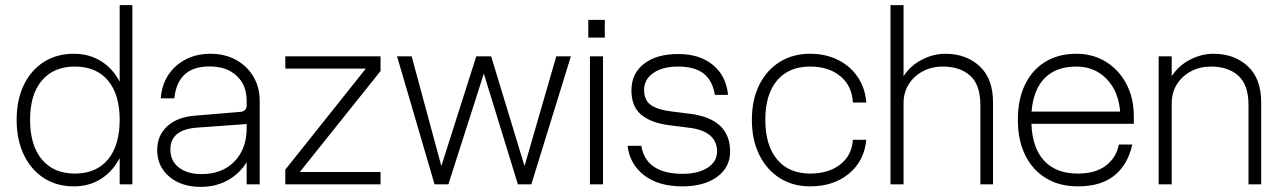

<svg xmlns="http://www.w3.org/2000/svg" viewBox="-20 -720 5001 750"><path d="M497 -700V0H447.5V-102.5Q420.5 -50.5 374.5 -21.2Q328.5 8 268.5 8Q201.5 8 151.2 -24.5Q101 -57 73 -115.5Q45 -174 45 -252Q45 -330 73 -388Q101 -446 151.2 -478Q201.5 -510 268.5 -510Q328.5 -510 374.5 -481.2Q420.5 -452.5 447.5 -401V-700ZM97.5 -252Q97.5 -152.5 143.5 -97.2Q189.5 -42 272.5 -42Q356 -42 401.8 -97.2Q447.5 -152.5 447.5 -252Q447.5 -351 401.8 -405.5Q356 -460 272.5 -460Q189.5 -460 143.5 -405.5Q97.5 -351 97.5 -252Z M994.5 -325V0H943.5V-86.5Q916 -41.5 869.5 -15.8Q823 10 764 10Q688.5 10 641.2 -30Q594 -70 594 -134Q594 -190.5 633 -226.5Q672 -262.5 740 -268L919 -283Q943.5 -285 943.5 -309V-326Q943.5 -388 904.2 -424.2Q865 -460.5 798 -460.5Q674 -460.5 661 -336H608Q611.5 -387.5 637.2 -426.8Q663 -466 705.5 -488Q748 -510 802 -510Q858.5 -510 901.8 -486.2Q945 -462.5 969.8 -420.8Q994.5 -379 994.5 -325ZM645.5 -136Q645.5 -91.5 678.5 -65.8Q711.5 -40 768 -40Q847.5 -40 895.5 -89Q943.5 -138 943.5 -219.5V-235.5L750 -221.5Q645.5 -214 645.5 -136Z M1094.5 -500H1466.5V-442.5L1151 -48H1466.5V0H1094.5V-57.5L1409 -452H1094.5Z M1531 -500H1588L1704 -71.5L1840.5 -500H1898.5L2029 -71.5L2153 -500H2210L2055.5 0H2003L1870 -432.5L1731.5 0H1677.5Z M2278 -642.5H2342.5V-573H2278ZM2284.5 -500H2335.5V0H2284.5Z M2672 -221 2596.5 -230.5Q2524 -239.5 2485.2 -271.5Q2446.5 -303.5 2446.5 -367Q2446.5 -432.5 2495.5 -470.8Q2544.5 -509 2629 -509Q2713.5 -509 2765 -466.2Q2816.5 -423.5 2824 -349.5H2772.5Q2763 -406 2728.2 -433Q2693.5 -460 2628 -460Q2568.5 -460 2532.2 -435Q2496 -410 2496 -369Q2496 -329 2522 -310.2Q2548 -291.5 2600.5 -285L2675.5 -275.5Q2832 -255.5 2832 -128Q2832 -66 2781 -29Q2730 8 2646.5 8Q2551.5 8 2495.5 -35.8Q2439.5 -79.5 2431.5 -150.5H2485Q2503.5 -41 2647 -41Q2707 -41 2744 -64.8Q2781 -88.5 2781 -128Q2781 -207.5 2672 -221Z M2917 -252Q2917 -330 2945.8 -388Q2974.5 -446 3025.8 -478Q3077 -510 3144.5 -510Q3205.5 -510 3253.5 -486Q3301.5 -462 3330.5 -419.2Q3359.5 -376.5 3364 -319.5H3311.5Q3308.5 -384 3263 -422Q3217.5 -460 3144.5 -460Q3061 -460 3015.2 -405.5Q2969.5 -351 2969.5 -252Q2969.5 -152.5 3015.5 -97.2Q3061.5 -42 3144.5 -42Q3217 -42 3262.5 -77.8Q3308 -113.5 3311.5 -174H3364Q3356 -91 3296 -41.5Q3236 8 3144.5 8Q3077 8 3025.8 -24.5Q2974.5 -57 2945.8 -115.5Q2917 -174 2917 -252Z M3809.5 -309.5Q3809.5 -388.5 3769.8 -424.2Q3730 -460 3663 -460Q3619.5 -460 3584.8 -441.5Q3550 -423 3529.8 -390.8Q3509.5 -358.5 3509.5 -316.5V0H3458.5V-700H3509.5V-422.5Q3537 -464.5 3581.8 -487.2Q3626.5 -510 3672.5 -510Q3754 -510 3806.5 -461.5Q3859 -413 3859 -320.5V0H3809.5Z M3956 -252Q3956 -331.5 3984 -389.5Q4012 -447.5 4063.5 -478.8Q4115 -510 4184.5 -510Q4250 -510 4300.8 -478.2Q4351.5 -446.5 4380.2 -391.5Q4409 -336.5 4409 -265.5V-236.5H4009Q4012.5 -141.5 4059 -91.8Q4105.5 -42 4190.5 -42Q4259 -42 4299.8 -73Q4340.5 -104 4350.5 -155.5H4403Q4386 -78 4333.8 -35Q4281.5 8 4190.5 8Q4119 8 4066.2 -23.8Q4013.5 -55.5 3984.8 -113.8Q3956 -172 3956 -252ZM4184.5 -460Q4105.5 -460 4061 -415Q4016.5 -370 4009.5 -284H4355.5Q4349 -364.5 4302.2 -412.2Q4255.5 -460 4184.5 -460Z M4506 -500H4557V-422.5Q4584.5 -464.5 4629.2 -487.2Q4674 -510 4720 -510Q4801.5 -510 4854 -461.5Q4906.5 -413 4906.5 -320.5V0H4857V-309.5Q4857 -388.5 4817.2 -424.2Q4777.5 -460 4710.5 -460Q4667 -460 4632.2 -441.5Q4597.5 -423 4577.2 -390.8Q4557 -358.5 4557 -316.5V0H4506Z"/></svg>

Font: Overused Grotesk Light
Style: Regular
Weight: 300
Version: Version 0.004